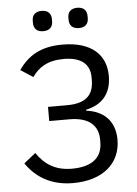

<svg xmlns="http://www.w3.org/2000/svg" viewBox="-60 -940 713 998"><g transform="rotate(-5 296.5 -441.0)"><path d="M195 -788C229 -788 245 -807 245 -835V-847C245 -875 229 -894 195 -894C161 -894 145 -875 145 -847V-835C145 -807 161 -788 195 -788ZM381 -788C415 -788 431 -807 431 -835V-847C431 -875 415 -894 381 -894C347 -894 331 -875 331 -847V-835C331 -807 347 -788 381 -788ZM281 12C437 12 530 -70 530 -193C530 -298 463 -347 381 -357V-362C463 -379 514 -432 514 -527C514 -637 439 -710 288 -710C174 -710 108 -669 58 -597L123 -555C155 -603 204 -635 288 -635C380 -635 424 -595 424 -528V-514C424 -434 382 -394 284 -394H185V-320H290C394 -320 440 -273 440 -201V-188C440 -103 381 -63 281 -63C196 -63 140 -99 98 -161L37 -112C89 -36 168 12 281 12Z"/></g></svg>

Font: Braiins Sans
Style: Regular
Weight: 400
Designer: Mike Abbink, Paul van der Laan, Pieter van Rosmalen, Jiri Chlebus, Lubos Buracinsky
Foundry: Bold Monday, Sudetype
Version: Version 1.000;hotconv 1.0.109;makeotfexe 2.5.65596